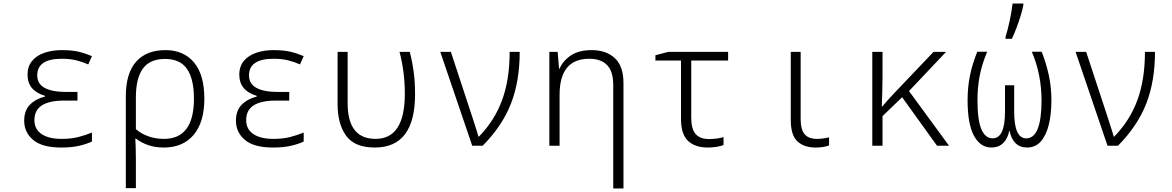

<svg xmlns="http://www.w3.org/2000/svg" viewBox="-20 -826 6640 1088"><path d="M327 10Q219 10 168 -33Q117 -76 117 -142Q117 -199 149 -232Q181 -265 235 -279V-283Q136 -312 136 -403Q136 -450 162 -481Q188 -512 232 -527Q276 -542 330 -542Q387 -542 425 -533Q463 -524 501 -508L480 -461Q449 -475 413 -484Q377 -493 330 -493Q191 -493 191 -399Q191 -351 233 -328Q275 -305 354 -305H419V-256H343Q260 -256 217.5 -229Q175 -202 175 -145Q175 -94 215.5 -66.5Q256 -39 329 -39Q383 -39 424 -49.5Q465 -60 501 -75V-24Q472 -10 429 0Q386 10 327 10Z M693 -280Q693 -410 751 -476Q809 -542 917 -542Q1021 -542 1079.5 -472Q1138 -402 1138 -267Q1138 -134 1077.5 -62Q1017 10 908 10Q859 10 819 -4Q779 -18 750 -41H747Q748 -16 749 14Q750 44 750 80V240H693ZM909 -39Q1079 -39 1079 -267Q1079 -378 1040 -435Q1001 -492 915 -492Q829 -492 789.5 -437Q750 -382 750 -275V-94Q780 -68 821 -53.5Q862 -39 909 -39Z M1527 10Q1419 10 1368 -33Q1317 -76 1317 -142Q1317 -199 1349 -232Q1381 -265 1435 -279V-283Q1336 -312 1336 -403Q1336 -450 1362 -481Q1388 -512 1432 -527Q1476 -542 1530 -542Q1587 -542 1625 -533Q1663 -524 1701 -508L1680 -461Q1649 -475 1613 -484Q1577 -493 1530 -493Q1391 -493 1391 -399Q1391 -351 1433 -328Q1475 -305 1554 -305H1619V-256H1543Q1460 -256 1417.5 -229Q1375 -202 1375 -145Q1375 -94 1415.5 -66.5Q1456 -39 1529 -39Q1583 -39 1624 -49.5Q1665 -60 1701 -75V-24Q1672 -10 1629 0Q1586 10 1527 10Z M2104 10Q1990 10 1941.5 -56.5Q1893 -123 1893 -237V-532H1950V-241Q1950 -39 2108 -39Q2274 -39 2274 -294Q2274 -419 2244 -532H2302Q2317 -474 2324.5 -417Q2332 -360 2332 -292Q2332 10 2104 10Z M2656 0 2475 -532H2535L2658 -158Q2665 -135 2675.5 -103.5Q2686 -72 2691 -52H2694Q2783 -143 2825.5 -259.5Q2868 -376 2868 -532H2925Q2925 -366 2875.5 -239Q2826 -112 2715 0Z M3093 0V-532H3140L3148 -437H3151Q3171 -483 3216 -512.5Q3261 -542 3333 -542Q3415 -542 3464 -496.5Q3513 -451 3513 -356V242H3455V-344Q3455 -421 3420.5 -457Q3386 -493 3319 -493Q3151 -493 3151 -289V0Z M3991 10Q3919 10 3879 -27.5Q3839 -65 3839 -152V-483H3694V-513L3767 -532H4106V-483H3897V-159Q3897 -96 3921.5 -67Q3946 -38 3999 -38Q4020 -38 4041.5 -41Q4063 -44 4080 -49V-4Q4065 2 4041 6Q4017 10 3991 10Z M4602 10Q4536 10 4498.5 -25Q4461 -60 4461 -147V-532H4517V-151Q4517 -92 4539.5 -65.5Q4562 -39 4609 -39Q4627 -39 4646 -41.5Q4665 -44 4678 -48V-2Q4648 10 4602 10Z M4923 0V-532H4981V-390Q4981 -350 4979.5 -307Q4978 -264 4977 -222H4979Q4996 -242 5013 -261Q5030 -280 5049 -300L5270 -532H5341L5131 -310L5358 0H5290L5092 -275L4981 -168V0Z M5599 10Q5535 10 5499 -57Q5463 -124 5463 -257Q5463 -332 5476.5 -398Q5490 -464 5518 -533H5574Q5544 -462 5531.5 -396Q5519 -330 5519 -259Q5519 -146 5541 -94Q5563 -42 5605 -42Q5675 -42 5675 -193V-343H5727V-193Q5727 -42 5795 -42Q5839 -42 5860.5 -96.5Q5882 -151 5882 -257Q5882 -329 5868.5 -398Q5855 -467 5827 -533H5883Q5909 -466 5923.5 -398.5Q5938 -331 5938 -258Q5938 -179 5923 -118.5Q5908 -58 5877.5 -24Q5847 10 5800 10Q5760 10 5735 -14.5Q5710 -39 5701 -84H5699Q5690 -39 5664 -14.5Q5638 10 5599 10ZM5678 -617Q5690 -654 5701.5 -708Q5713 -762 5718 -806H5779V-797Q5774 -770 5763.5 -736Q5753 -702 5740 -667.5Q5727 -633 5714 -606H5678Z M6256 0 6075 -532H6135L6258 -158Q6265 -135 6275.5 -103.5Q6286 -72 6291 -52H6294Q6383 -143 6425.5 -259.5Q6468 -376 6468 -532H6525Q6525 -366 6475.5 -239Q6426 -112 6315 0Z"/></svg>

Font: Noto Sans Mono Light
Style: Regular
Weight: 300
Designer: Monotype Design Team
Foundry: Monotype Imaging Inc.
Version: Version 2.014; ttfautohint (v1.8.4.7-5d5b)